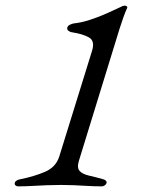

<svg xmlns="http://www.w3.org/2000/svg" viewBox="-20 -657 520 680"><path d="M44 3Q40 3 36 0.5Q32 -2 32 -6Q32 -13 38 -17Q44 -21 51 -22Q101 -32 139.5 -48.5Q178 -65 190 -103L306 -477Q317 -512 295 -524.5Q273 -537 233 -543Q228 -544 223 -547.5Q218 -551 218 -556Q218 -564 226 -568.5Q234 -573 241 -574Q269 -577 299.5 -587Q330 -597 359 -610Q388 -623 409 -633Q412 -635 415.5 -636Q419 -637 422 -637Q426 -637 429 -634.5Q432 -632 430 -628Q423 -613 417 -595.5Q411 -578 404 -557L259 -86Q252 -62 262.5 -51Q273 -40 295.5 -35Q318 -30 346 -22Q351 -21 355 -17Q359 -13 357 -8Q356 -4 351 -0.5Q346 3 341 3Q315 3 290.5 1.5Q266 0 243 -1Q220 -2 197 -2Q172 -2 146 -1Q120 0 94.5 1.5Q69 3 44 3Z"/></svg>

Font: EB Garamond
Style: Italic
Weight: 400
Italic angle: -17.2°
Designer: Georg Duffner and Octavio Pardo
Foundry: Georg Duffner
Version: Version 1.001